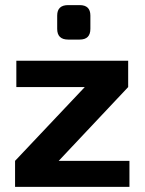

<svg xmlns="http://www.w3.org/2000/svg" viewBox="-20 -732 566 752"><path d="M313 -392 482 -391 209 -101 39 -102ZM487 -102V0H39V-102ZM482 -494V-391H44V-494ZM292 -712Q334 -712 334 -671V-619Q334 -577 292 -577H247Q204 -577 204 -619V-671Q204 -712 247 -712Z"/></svg>

Font: Exo 2
Style: Bold
Weight: 700
Designer: Natanael Gama
Foundry: Natanael Gama
Version: Version 2.010